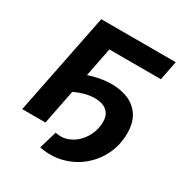

<svg xmlns="http://www.w3.org/2000/svg" viewBox="-193 -847 1092 1145"><g transform="rotate(30 353.0 -274.5)"><path d="M34 0 174 -700H687L661 -568H306L267 -369Q342 -394 410.5 -396Q479 -398 533 -376.5Q587 -355 618 -308Q649 -261 649 -189Q649 -107 616 -39.5Q583 28 526 75Q469 122 395.5 141Q322 160 241 144L277 22Q321 32 359.5 18.5Q398 5 427.5 -24.5Q457 -54 473.5 -93.5Q490 -133 490 -175Q490 -217 468.5 -240.5Q447 -264 411 -270.5Q375 -277 330.5 -268.5Q286 -260 241 -238L194 0Z"/></g></svg>

Font: Montserrat
Style: Bold Italic
Weight: 700
Italic angle: -11.3°
Designer: Julieta Ulanovsky
Foundry: Julieta Ulanovsky
Version: Version 9.000; ttfautohint (v1.8.4.7-5d5b)